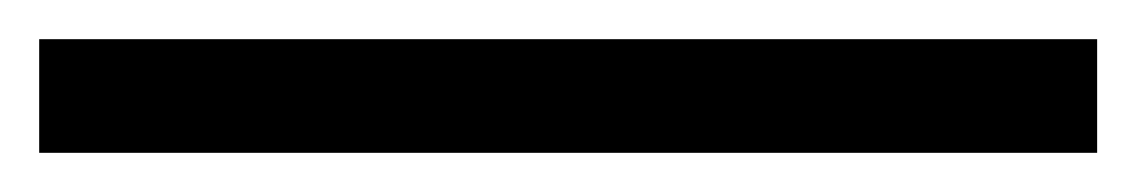

<svg xmlns="http://www.w3.org/2000/svg" viewBox="-30 68 580 98"><path d="M-10 146V88H530V146Z"/></svg>

Font: Teachers
Style: Regular
Weight: 400
Designer: Alfredo Marco Pradil, Chank Diesel
Version: Version 1.001